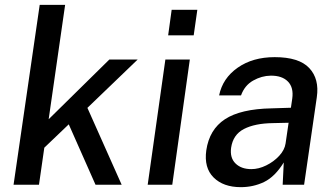

<svg xmlns="http://www.w3.org/2000/svg" viewBox="-20 -763 1379 793"><path d="M36 0 144 -743H249L181 -270.5L431.5 -517H548.5L341 -317.5L482.5 0H374.5L264 -249.5L163 -153L141 0Z M674.5 -617 689 -722.5H795L780 -617ZM590 0 663 -517H764L691.5 0Z M974.5 10Q902.5 10 862.2 -30Q822 -70 832 -142Q844.5 -228 909 -270.5Q973.5 -313 1102 -315.5L1181.5 -318L1187 -355.5Q1193.5 -401.5 1169.2 -426.2Q1145 -451 1098 -450.5Q1060.5 -450 1025.5 -430.2Q990.5 -410.5 975.5 -369H885Q899.5 -440 961.8 -483.5Q1024 -527 1114.5 -527Q1215 -527 1257.2 -482Q1299.5 -437 1288.5 -361.5L1236 0H1147.5L1152 -92Q1115.5 -33 1071 -11.5Q1026.5 10 974.5 10ZM1018 -64.5Q1048.5 -64.5 1079.5 -79.8Q1110.5 -95 1133 -119.2Q1155.5 -143.5 1159.5 -170.5L1172 -256L1107 -254.5Q1032.5 -253.5 987.5 -230.2Q942.5 -207 934.5 -152.5Q929 -111 952.8 -87.8Q976.5 -64.5 1018 -64.5Z"/></svg>

Font: Public Sans Medium
Style: Italic
Weight: 500
Italic angle: -8°
Designer: The Public Sans project authors (U.S. Web Design System). Libre Franklin designed by Pablo Impallari and Rodrigo Fuenzal
Version: Version 1.007; ttfautohint (v1.8.1) -l 8 -r 50 -G 200 -x 14 